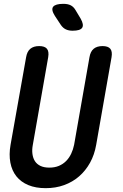

<svg xmlns="http://www.w3.org/2000/svg" viewBox="-20 -970 640 1000"><path d="M116 -672Q121 -702 138 -716Q155 -730 184 -730Q213 -730 224.5 -716Q236 -702 231 -672L151 -216Q146 -190 149 -168Q152 -146 162 -130.5Q172 -115 190.5 -106Q209 -97 237 -97Q265 -97 286.5 -106Q308 -115 324 -131Q340 -147 350.5 -169Q361 -191 366 -216L446 -672Q451 -702 468 -716Q485 -730 514 -730Q543 -730 554.5 -716Q566 -702 561 -672L481 -216Q472 -164 449 -122.5Q426 -81 392 -51.5Q358 -22 314 -6Q270 10 218 10Q166 10 127.5 -6Q89 -22 65.5 -51.5Q42 -81 34 -123Q26 -165 35 -216ZM358 -810Q338 -810 323 -817Q308 -824 297 -840L266 -887Q245 -920 257 -935Q269 -950 310 -950Q333 -950 348 -942.5Q363 -935 373 -918L400 -873Q418 -841 408 -825.5Q398 -810 358 -810Z"/></svg>

Font: Maple Mono SemiBold
Style: Italic
Weight: 600
Italic angle: -10°
Monospace: yes
Designer: subframe7536
Version: Version 7.000